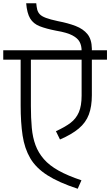

<svg xmlns="http://www.w3.org/2000/svg" viewBox="-56 -1149 678 1181"><path d="M422 12Q306 -26 235.5 -71Q165 -116 130 -176Q95 -236 83 -315.5Q71 -395 71 -501V-813H134V-497Q134 -423 139.5 -363Q145 -303 162.5 -256Q180 -209 214 -170Q248 -131 304.5 -99.5Q361 -68 445 -40ZM288 -342Q343 -367 377.5 -393Q412 -419 429 -458.5Q446 -498 446 -561V-797H509V-563Q509 -494 490.5 -444.5Q472 -395 428.5 -358.5Q385 -322 313 -291ZM-36 -782V-840H602V-782ZM446 -837Q446 -868 434 -891Q422 -914 389 -931.5Q356 -949 290 -960Q228 -972 188.5 -987.5Q149 -1003 129.5 -1035.5Q110 -1068 105 -1129H167Q169 -1106 173 -1090Q177 -1074 188.5 -1061.5Q200 -1049 226.5 -1039Q253 -1029 300 -1019Q363 -1007 409.5 -989Q456 -971 482 -939Q508 -907 509 -850V-837Z"/></svg>

Font: Matangi
Style: Regular
Weight: 400
Designer: Prashant Pant
Foundry: The Graphic Ant
Version: Version 3.002